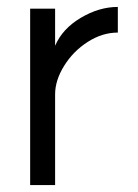

<svg xmlns="http://www.w3.org/2000/svg" viewBox="-20 -534 398 554"><path d="M320 -514V-440Q275 -440 233 -413Q191 -386 165 -344Q139 -302 139 -262V0H67V-509H139V-402Q160 -451 213 -482.5Q266 -514 320 -514Z"/></svg>

Font: SUIT
Style: Regular
Weight: 400
Designer: Sunn Youn; Korean Glyphs from Source Han Sans (Sandoll Communications; Soo-young Jang, Joo-yeon Kang)
Foundry: Sunn
Version: Version 1.140